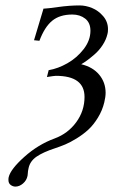

<svg xmlns="http://www.w3.org/2000/svg" viewBox="-20 -462 423 711"><path d="M37.1 229Q27.8 229 19.5 222.9Q11.2 216.8 11.2 204.1Q11.2 197.8 12.2 193.8Q19.5 164.1 70.3 118.7Q121.1 73.2 182.1 50.8Q231.4 32.7 262.2 -9.3Q293 -51.3 293 -103Q293 -181.2 187 -181.2Q181.2 -181.2 153.8 -176.8L160.2 -202.1Q194.8 -208 229.7 -227.8Q264.6 -247.6 289.8 -280Q314.9 -312.5 314.9 -348.1Q314.9 -377.9 295.4 -393.1Q275.9 -408.2 248 -408.2Q201.2 -408.2 173.1 -385Q145 -361.8 126 -311L106 -313L141.1 -430.2H145Q153.3 -430.2 195.3 -436Q237.3 -441.9 274.9 -441.9Q297.4 -441.9 320.8 -432.4Q344.2 -422.9 362.1 -402.1Q379.9 -381.3 379.9 -354Q379.9 -341.8 377.9 -335.9Q373 -314.9 360.1 -295.2Q347.2 -275.4 330.8 -261.2Q314.5 -247.1 302.7 -238.5Q291 -230 280.8 -224.1Q323.7 -213.9 347.4 -185.3Q371.1 -156.7 371.1 -118.2Q371.1 -103.5 366.2 -83Q358.9 -52.7 342.5 -26.1Q326.2 0.5 307.1 18.1Q288.1 35.6 263.9 50.5Q239.7 65.4 221.4 73Q203.1 80.6 184.1 86.9Q139.2 101.6 115.2 118.2Q91.3 134.8 85.9 160.2Q84.5 166 83.7 171.4Q83 176.8 82.8 181.9Q82.5 187 82 189Q78.6 206.1 65.2 217.5Q51.8 229 37.1 229Z"/></svg>

Font: Common Serif
Style: Bold Italic
Weight: 700
Italic angle: -12°
Designer: Philipp H. Poll, Khaled Hosny
Foundry: Stefan Peev, Context Ltd.
Version: Version 1.026